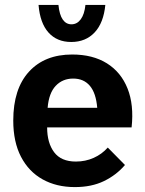

<svg xmlns="http://www.w3.org/2000/svg" viewBox="-20 -742 590 782"><path d="M285 20Q210 20 153.5 -11.5Q97 -43 65.5 -103.5Q34 -164 34 -251Q34 -380 98 -450Q162 -520 274 -520Q358 -520 415.5 -484Q473 -448 499.5 -381.5Q526 -315 516 -223H172Q172 -160 200.5 -122Q229 -84 289 -84Q328 -84 361.5 -99Q395 -114 419 -141L489 -70Q454 -29 403.5 -4.5Q353 20 285 20ZM174 -303H376Q371 -363 346 -392.5Q321 -422 278 -422Q235 -422 207 -392.5Q179 -363 174 -303ZM218 -722Q222 -682 235.5 -662.5Q249 -643 271 -643Q294 -643 309 -663.5Q324 -684 328 -722H409Q402 -649 365.5 -610Q329 -571 270 -571Q212 -571 177.5 -609.5Q143 -648 137 -722Z"/></svg>

Font: Moderustic SemiBold
Style: Regular
Weight: 600
Designer: Tural Alisoy
Foundry: TAFT Foundry
Version: Version 2.120